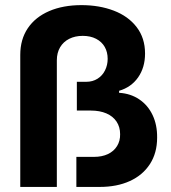

<svg xmlns="http://www.w3.org/2000/svg" viewBox="-20 -737 673 757"><path d="M301.3 -716.8Q371.4 -716.8 428.4 -695.1Q485.5 -673.4 518.7 -630.2Q551.9 -587.1 551.9 -525.9Q551.9 -471.2 524.7 -432.1Q497.4 -393.1 449.5 -379V-371.1Q495 -368.3 529.1 -345.2Q563.2 -322.2 581.7 -283.2Q600.1 -244.3 599.5 -194.3Q599.5 -133.7 570.9 -89.8Q542.3 -45.9 491.5 -23Q440.8 0 373.2 0H281.1V-118.5H350.5Q382.1 -118.5 405.5 -129.5Q428.9 -140.6 441.5 -161.1Q454.2 -181.6 453.6 -208Q453.6 -236.4 439.5 -257.6Q425.4 -278.7 399.4 -289.9Q373.4 -301.1 337.9 -301.1H283V-414.5H320.3Q345.3 -414.5 364.5 -426.6Q383.8 -438.7 394.1 -459.6Q404.5 -480.4 404.5 -504.9Q404.5 -531.5 392.9 -552Q381.2 -572.5 358.9 -584Q336.6 -595.6 306.2 -595.6Q276 -595.6 252.8 -583.9Q229.7 -572.2 216.9 -550.5Q204.1 -528.7 204.1 -499.5V0H59.9V-520.8Q59.9 -581.6 89.6 -625.7Q119.4 -669.8 174 -693.3Q228.6 -716.8 301.3 -716.8Z"/></svg>

Font: Pretendard JP Variable
Style: Regular
Weight: 400
Designer: Base glyphs from Inter by Rasmus Andersson; Hangul glyphs from Noto Sans CJK(Source Han Sans) by Jang Soo-young and Kang
Foundry: Kil Hyung-jin
Version: Version 1.307;Glyphs 3.2 (3192)